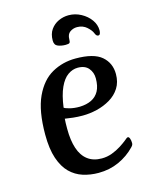

<svg xmlns="http://www.w3.org/2000/svg" viewBox="-112 -799 700 885"><g transform="rotate(-15 238.0 -356.0)"><path d="M248 13Q208.9 13 174.1 2Q139.4 -9 112.8 -35.1Q86.2 -61.3 70.7 -106.9Q55.2 -152.5 55.2 -221.1Q55.2 -334.1 86 -400.5Q116.9 -466.8 168.1 -495.4Q219.3 -524 280.5 -524Q367.5 -524 405 -491.6Q442.5 -459.2 442.5 -406.8Q442.5 -368.2 424.9 -340.4Q407.3 -312.7 377.8 -295.2Q348.3 -277.7 313.8 -269.4Q279.4 -261.1 245.3 -261.1Q221.7 -261.1 199.7 -263.5Q177.7 -266 161.4 -268.7Q160.7 -262.8 160.3 -247.9Q160 -233 160 -220.8Q160 -165.4 172.9 -126.7Q185.7 -88.1 212.4 -67.9Q239.1 -47.6 279.5 -47.6Q305.2 -47.6 328.6 -56.4Q352 -65.2 370.8 -77.2Q389.6 -89.2 400.2 -97.6Q409.6 -105.3 413.2 -108.2Q416.8 -111 419.8 -111Q425.4 -111 428.8 -101.5Q432.1 -91.9 432.1 -80.4Q432.1 -76.4 430.5 -72Q428.9 -67.6 422.6 -61.4Q390.3 -27.7 345.6 -7.3Q300.9 13 248 13ZM169.3 -319.4Q172.7 -315.3 194.4 -309.5Q216.1 -303.8 243 -304.1Q275.5 -305.1 298.9 -316.5Q322.3 -327.9 335.1 -351.2Q347.8 -374.6 347.8 -411.4Q347.8 -439.8 330.9 -460Q314 -480.3 279.3 -480.3Q254.6 -480.3 232.1 -464.5Q209.6 -448.7 193.4 -413.2Q177.1 -377.7 169.3 -319.4ZM253.8 -596.4Q234 -596.4 217.4 -602.8Q200.8 -609.2 200.8 -630.9Q200.8 -662.7 215.6 -683.4Q230.3 -704 253.2 -714.5Q276.1 -724.9 301 -724.9Q332.3 -724.9 360.1 -709.9Q387.9 -695 404.8 -671.3Q421.7 -647.7 421.7 -620.5Q421.7 -612.8 419.2 -606Q416.8 -599.1 409.8 -599.1Q400.8 -599.1 395.1 -614Q389.5 -628.8 370.3 -645.7Q362.5 -652.7 350.9 -657.3Q339.3 -661.9 324.9 -661.9Q306 -661.9 291.1 -651.3Q276.2 -640.7 276.2 -616.3Q276.2 -604.7 272.7 -600.5Q269.2 -596.4 253.8 -596.4Z"/></g></svg>

Font: Briem Hand Thin
Style: Regular
Weight: 100
Designer: Gunnlaugur SE Briem, Eben Sorkin
Foundry: Sorkin Type Co.
Version: Version 1.003